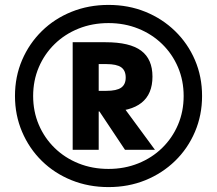

<svg xmlns="http://www.w3.org/2000/svg" viewBox="-20 -756 883 782"><path d="M422 6Q341 6 271.5 -22Q202 -50 150.5 -100.5Q99 -151 70 -219Q41 -287 41 -365Q41 -444 70 -511.5Q99 -579 150.5 -629.5Q202 -680 271.5 -708Q341 -736 422 -736Q503 -736 572 -708Q641 -680 693 -629.5Q745 -579 774 -511.5Q803 -444 803 -365Q803 -287 774 -219Q745 -151 693 -100.5Q641 -50 572 -22Q503 6 422 6ZM422 -68Q487 -68 543 -90.5Q599 -113 640.5 -153.5Q682 -194 705 -248Q728 -302 728 -365Q728 -428 705 -482Q682 -536 640.5 -576.5Q599 -617 543 -639.5Q487 -662 422 -662Q356 -662 300 -639.5Q244 -617 202.5 -576.5Q161 -536 138 -482Q115 -428 115 -365Q115 -302 138 -248Q161 -194 202.5 -153.5Q244 -113 300 -90.5Q356 -68 422 -68ZM276 -146V-584H410Q509 -584 555 -549.5Q601 -515 601 -444Q601 -373 556.5 -337.5Q512 -302 424 -302H313V-386H413Q455 -386 473.5 -399Q492 -412 492 -440Q492 -469 473.5 -482Q455 -495 413 -495H382V-146ZM489 -146 353 -350H461L611 -146Z"/></svg>

Font: M PLUS 2 SemiBold
Style: Regular
Weight: 600
Designer: Coji Morishita
Foundry: UNDERFOREST DESIGN
Version: Version 1.001